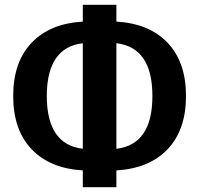

<svg xmlns="http://www.w3.org/2000/svg" viewBox="-20 -750 830 800"><path d="M325 30V-40Q188 -48 111.5 -128.5Q35 -209 35 -350Q35 -491 111.5 -571.5Q188 -652 325 -660V-730H465V-660Q602 -652 678.5 -571.5Q755 -491 755 -350Q755 -209 678.5 -128.5Q602 -48 465 -40V30ZM325 -130V-570Q175 -552 175 -350Q175 -148 325 -130ZM465 -130Q615 -148 615 -350Q615 -552 465 -570Z"/></svg>

Font: Scada
Style: Bold
Weight: 700
Designer: Jovanny Lemonad
Foundry: Jovanny Lemonad
Version: Version 4.100;PS 004.100;hotconv 1.0.88;makeotf.lib2.5.64775